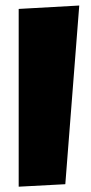

<svg xmlns="http://www.w3.org/2000/svg" viewBox="-20 -706 337 712"><path d="M222.2 -22.9 273.9 -685.5 49.3 -672.9V-13.7Z"/></svg>

Font: Luckiest Guy
Style: Regular
Weight: 400
Designer: Astigmatic (AOETI)
Foundry: Astigmatic (AOETI)
Version: Version 1.001